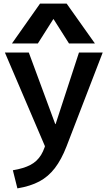

<svg xmlns="http://www.w3.org/2000/svg" viewBox="-20 -810 595 1060"><path d="M51 130Q111 120 148 100.5Q185 81 207 45Q229 9 240 -49L246 39L7 -520H139L285 -125H287L416 -520H547L347 -1Q319 71 283 118Q247 165 197.5 191.5Q148 218 76 230ZM46 -570 201 -790H348L504 -570H361L276 -704H274L189 -570Z"/></svg>

Font: M PLUS 2 SemiBold
Style: Regular
Weight: 600
Designer: Coji Morishita
Foundry: UNDERFOREST DESIGN
Version: Version 1.001